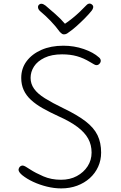

<svg xmlns="http://www.w3.org/2000/svg" viewBox="-20 -1028 670 1067"><path d="M530 -709Q535 -705 537.5 -700Q540 -695 540 -690Q540 -684 536.5 -678.5Q533 -673 528 -669.5Q523 -666 516 -666Q510 -666 502.5 -670.5Q495 -675 481 -683Q445 -705 408 -715.5Q371 -726 325 -726Q267 -726 227.5 -707Q188 -688 169 -658.5Q150 -629 150 -595Q150 -562 169.5 -534.5Q189 -507 230 -481.5Q271 -456 333 -426Q410 -389 456 -353.5Q502 -318 522 -276.5Q542 -235 542 -180Q542 -138 525.5 -101.5Q509 -65 479 -38Q449 -11 408.5 4Q368 19 320 19Q281 19 240.5 9Q200 -1 164.5 -17.5Q129 -34 103 -55Q83 -72 83 -85Q84 -92 87 -97Q90 -102 95 -105Q100 -108 106 -108Q112 -108 122.5 -102Q133 -96 148 -86Q177 -67 221 -48Q265 -29 319 -29Q369 -29 407 -49.5Q445 -70 467 -104Q489 -138 489 -180Q489 -223 470 -257.5Q451 -292 410.5 -322.5Q370 -353 305 -382Q257 -404 218 -426Q179 -448 152 -473Q125 -498 111.5 -528Q98 -558 98 -595Q98 -648 128 -688Q158 -728 210.5 -751Q263 -774 332 -774Q392 -774 445.5 -755.5Q499 -737 530 -709ZM455 -994Q464 -1005 473.5 -1007.5Q483 -1010 492 -1002Q499 -996 498 -987Q497 -978 489 -968Q472 -947 449.5 -924.5Q427 -902 404 -881.5Q381 -861 360 -847Q354 -842 348 -839.5Q342 -837 335 -837Q329 -837 324 -840.5Q319 -844 313 -850Q289 -883 260.5 -912.5Q232 -942 203 -966Q193 -975 191.5 -985Q190 -995 196 -1001Q203 -1008 212 -1007Q221 -1006 233 -997Q261 -973 288.5 -949Q316 -925 341 -896Q358 -907 380.5 -925Q403 -943 423 -962Q443 -981 455 -994Z"/></svg>

Font: Playpen Sans ExtraLight
Style: Regular
Weight: 250
Designer: Laura Meseguer, Veronika Burian, José Scaglione
Foundry: TypeTogether
Version: Version 1.001